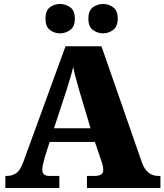

<svg xmlns="http://www.w3.org/2000/svg" viewBox="-20 -947 828 967"><path d="M7 0V-61H14Q40 -61 60.5 -74Q81 -87 97 -130L310 -714H491L695 -128Q708 -93 728.5 -77Q749 -61 777 -61H788V0H418V-61H458Q474 -61 487 -67Q500 -73 500 -92Q500 -106 495.5 -120.5Q491 -135 489 -141L458 -232H230L207 -160Q204 -148 198.5 -127.5Q193 -107 193 -93Q193 -78 201 -69.5Q209 -61 230 -61H279V0ZM252 -301H436L379 -492Q372 -518 363.5 -547.5Q355 -577 349 -610Q341 -578 332 -548.5Q323 -519 315 -493ZM500 -779Q471 -779 448 -796Q425 -813 425 -853Q425 -894 448 -910.5Q471 -927 500 -927Q526 -927 549.5 -910.5Q573 -894 573 -853Q573 -813 549.5 -796Q526 -779 500 -779ZM282 -779Q254 -779 231.5 -796Q209 -813 209 -853Q209 -894 231.5 -910.5Q254 -927 282 -927Q310 -927 333.5 -910.5Q357 -894 357 -853Q357 -813 333.5 -796Q310 -779 282 -779Z"/></svg>

Font: Noto Serif Sinhala Black
Style: Regular
Weight: 900
Designer: Jelle Bosma - Monotype Design Team
Foundry: Monotype Imaging Inc.
Version: Version 2.007; ttfautohint (v1.8.4.7-5d5b)